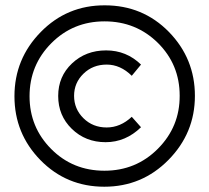

<svg xmlns="http://www.w3.org/2000/svg" viewBox="-20 -709 785 720"><path d="M198.2 -349.1Q198.2 -422.4 250 -471.2Q301.8 -520 377.9 -520Q454.1 -520 508.8 -466.8L474.1 -424.8Q431.6 -466.8 379.9 -466.8Q328.1 -466.8 293 -432.6Q257.8 -398.4 257.8 -349.6Q257.8 -300.3 293 -265.6Q328.1 -231 379.9 -231Q431.6 -231 474.1 -271L508.8 -231.9Q451.2 -175.8 376 -175.8Q300.8 -175.8 249.5 -225.6Q198.2 -275.4 198.2 -349.1ZM90.8 -348.1Q90.8 -231.9 171.9 -150.4Q252.9 -68.8 371.6 -68.8Q490.2 -68.8 572.3 -151.4Q654.3 -233.9 653.8 -350.1Q653.8 -466.8 572.3 -547.9Q490.2 -628.9 372.1 -628.9Q253.9 -628.9 172.4 -546.9Q90.8 -464.8 90.8 -348.1ZM373 -689Q515.6 -689 613.3 -589.4Q710.9 -489.3 710.9 -349.6Q710.9 -210 611.8 -109.4Q512.7 -8.8 371.1 -8.8Q229.5 -8.8 131.8 -108.4Q34.2 -208 34.2 -348.1Q34.2 -488.3 132.8 -588.9Q231.4 -689.5 373 -689Z"/></svg>

Font: TruenoRg
Style: Book
Weight: 400
Designer: Julieta Ulanovsky
Foundry: Julieta Ulanovsky
Version: Version 3.001b